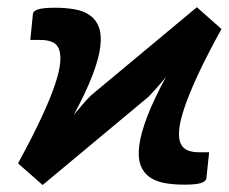

<svg xmlns="http://www.w3.org/2000/svg" viewBox="-20 -513 645 541"><path d="M604 -431.2Q562.5 -356 537.1 -301Q511.7 -246.1 499 -207.5Q486.3 -168.9 484.6 -144.8Q482.9 -120.6 489.7 -107.2Q496.6 -93.8 509.8 -88.9Q522.9 -84 540 -84H569.3L561.5 -10.3Q560.5 -2 546.4 2.7Q532.2 7.3 499.5 7.3Q469.7 7.3 444.6 2.9Q419.4 -1.5 401.9 -13.7Q384.3 -25.9 376.2 -47.4Q368.2 -68.8 372.3 -102.5Q376.5 -136.2 394.5 -183.8Q412.6 -231.4 447.8 -296.4Q434.1 -279.3 421.4 -265.1Q408.7 -251 398.9 -240.7L100.1 8.3L30.8 -52.7Q71.8 -127.9 97.4 -183.1Q123 -238.3 135.7 -276.9Q148.4 -315.4 149.9 -339.6Q151.4 -363.8 145 -377.2Q138.7 -390.6 125.2 -395.5Q111.8 -400.4 95.2 -400.4H65.4L72.8 -474.1Q73.7 -482.4 88.1 -486.8Q102.5 -491.2 135.3 -491.2Q165 -491.2 190.2 -486.8Q215.3 -482.4 232.9 -470.2Q250.5 -458 258.5 -436.8Q266.6 -415.5 262.7 -382.1Q258.8 -348.6 240.7 -301.3Q222.7 -253.9 188 -189.5Q201.2 -205.6 213.6 -219.7Q226.1 -233.9 235.8 -243.7L534.7 -492.7Z"/></svg>

Font: Carlito
Style: Bold Italic
Weight: 700
Italic angle: -7°
Designer: Lukasz Dziedzic
Foundry: tyPoland Lukasz Dziedzic
Version: Version 1.104